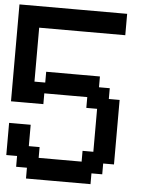

<svg xmlns="http://www.w3.org/2000/svg" viewBox="-57 -888 718 935"><g transform="rotate(5 302.0 -421.0)"><path d="M237.3 0H105.5V-26.4V-52.7H79.1H52.7V-79.1V-105.5H26.4H0V-184.6V-262.7H52.7H105.5V-210.9V-158.2H131.8H158.2V-131.8V-105.5H262.7H368.2V-131.8V-158.2H394.5H420.9V-262.7V-368.2H394.5H368.2V-394.5V-420.9H262.7H158.2V-394.5V-368.2H79.1H0V-605.5V-841.8H262.7H526.4V-789.1V-737.3H315.4H105.5V-605.5V-473.6H131.8H158.2V-500V-526.4H289.1H420.9V-500V-473.6H447.3H473.6V-447.3V-420.9H500H526.4V-262.7V-105.5H500H473.6V-79.1V-52.7H420.9V-26.4V0Z"/></g></svg>

Font: VCR Jazz Mono
Style: Regular
Weight: 400
Version: Version 3.1